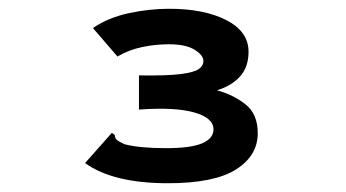

<svg xmlns="http://www.w3.org/2000/svg" viewBox="-20 -657 790 438"><path d="M363 -239Q238 -239 174 -285L229 -347L235 -354L242 -349Q242 -342 246.5 -338Q251 -334 264 -328Q298 -319 359 -319Q415 -319 441 -330Q467 -341 467 -362Q467 -388 423 -400.5Q379 -413 297 -407V-485Q361 -484 392 -488Q423 -492 433.5 -499.5Q444 -507 444 -518Q444 -531 424 -543.5Q404 -556 365 -556Q334 -556 303.5 -549.5Q273 -543 248 -528L192 -593Q227 -617 274 -627Q321 -637 366 -637Q446 -637 496.5 -611Q547 -585 547 -539Q547 -504 527.5 -482.5Q508 -461 475 -451Q512 -441 540 -419Q568 -397 568 -353Q568 -302 518.5 -270.5Q469 -239 363 -239Z"/></svg>

Font: Inconsolata ExtraExpanded Black
Style: Regular
Weight: 900
Width: 8
Monospace: yes
Designer: Raph Levien, Cyreal, Brenton Simpson
Foundry: Raph Levien, Cyreal, Google
Version: Version 3.001; ttfautohint (v1.8.2.53-6de2)